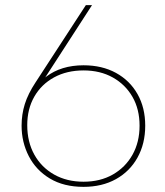

<svg xmlns="http://www.w3.org/2000/svg" viewBox="-20 -720 642 747"><path d="M305 7Q228 7 174 -25.5Q120 -58 92 -112.5Q64 -167 64 -231Q64 -275 76.5 -315Q89 -355 118 -399L314 -700H338L140 -394L80 -303Q101 -377 159.5 -421.5Q218 -466 305 -466Q377 -466 431 -436.5Q485 -407 515 -354Q545 -301 545 -231Q545 -161 515 -107Q485 -53 431 -23Q377 7 305 7ZM86 -233Q86 -168 113.5 -118.5Q141 -69 190.5 -41Q240 -13 305 -13Q370 -13 419 -41Q468 -69 495.5 -118Q523 -167 523 -231Q523 -295 495.5 -343Q468 -391 419 -418.5Q370 -446 305 -446Q240 -446 190.5 -419Q141 -392 113.5 -344Q86 -296 86 -233Z"/></svg>

Font: Albert Sans Thin
Style: Regular
Weight: 250
Designer: Andreas Rasmussen
Foundry: a.Foundry
Version: Version 1.025